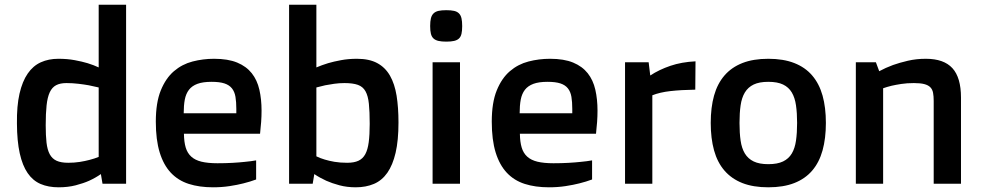

<svg xmlns="http://www.w3.org/2000/svg" viewBox="-20 -779 4174 814"><path d="M228.5 15.1Q185.1 15.1 152.1 1Q119.1 -13.2 97.2 -45.2Q75.2 -77.1 63.7 -128.9Q52.2 -180.7 51.8 -255.4Q50.8 -329.6 62.7 -381.8Q74.7 -434.1 97.4 -467Q120.1 -500 153.1 -514.9Q186 -529.8 227.5 -529.8Q265.6 -529.8 296.9 -523.9Q328.1 -518.1 351.1 -511.2Q377.9 -502.9 398.4 -493.2V-758.8H514.6V0H414.6L407.7 -41Q385.7 -25.4 357.9 -12.7Q334 -2 301 6.6Q268.1 15.1 228.5 15.1ZM269.5 -88.9Q294.9 -88.9 318.1 -92.5Q341.3 -96.2 359.4 -101.1Q380.4 -106.4 398.4 -113.8V-408.2Q378.4 -413.1 356 -417.5Q336.9 -420.9 312.3 -423.8Q287.6 -426.8 261.7 -426.8Q234.9 -426.8 217.8 -417.7Q200.7 -408.7 190.9 -387.7Q181.2 -366.7 177.5 -332.5Q173.8 -298.3 173.8 -248Q173.8 -204.6 177.2 -174.3Q180.7 -144 190.9 -125Q201.2 -106 220 -97.4Q238.8 -88.9 269.5 -88.9Z M640.6 -263.2Q640.6 -343.8 661.6 -395.5Q682.6 -447.3 717.3 -477.1Q752 -506.8 796.4 -518.3Q840.8 -529.8 887.7 -529.8Q946.8 -529.8 985.6 -513.7Q1024.4 -497.6 1047.4 -468.5Q1070.3 -439.5 1079.6 -398.9Q1088.9 -358.4 1088.9 -309.6Q1088.9 -286.6 1087.2 -262.2Q1085.4 -237.8 1082.5 -211.9H759.8Q760.3 -177.2 767.3 -153.6Q774.4 -129.9 790.8 -115Q807.1 -100.1 834.2 -93.5Q861.3 -86.9 901.9 -86.9Q936 -86.9 965.8 -88.6Q995.6 -90.3 1018.1 -92.8Q1044.4 -95.2 1065.9 -99.1V-18.1Q1041 -8.8 1011.7 -1.5Q986.8 4.9 953.6 10Q920.4 15.1 882.8 15.1Q825.2 15.1 780.3 0.7Q735.4 -13.7 704.3 -46.6Q673.3 -79.6 657 -132.8Q640.6 -186 640.6 -263.2ZM981.9 -298.8V-317.4Q981.9 -346.7 978.3 -368.4Q974.6 -390.1 963.4 -404.3Q952.1 -418.5 931.6 -425.3Q911.1 -432.1 877 -432.1Q840.3 -432.1 817.1 -423.6Q793.9 -415 781 -398.2Q768.1 -381.3 763.4 -356.4Q758.8 -331.5 758.8 -298.8Z M1205.6 -758.8H1321.3V-493.2Q1344.2 -502.9 1371.1 -511.2Q1394.5 -518.1 1425.8 -523.9Q1457 -529.8 1493.7 -529.8Q1545.4 -529.8 1579.3 -511.5Q1613.3 -493.2 1633.3 -458.3Q1653.3 -423.3 1661.4 -373.3Q1669.4 -323.2 1669.4 -259.8Q1669.4 -183.6 1657.2 -131.3Q1645 -79.1 1622.1 -46.4Q1599.1 -13.7 1565.2 0.7Q1531.2 15.1 1488.3 15.1Q1451.2 15.1 1419.2 6.6Q1387.2 -2 1363.3 -12.7Q1335.4 -25.4 1312.5 -41L1305.7 0H1205.6ZM1321.3 -116.2Q1336.9 -108.4 1356.9 -102.5Q1374 -97.2 1397.9 -93Q1421.9 -88.9 1451.7 -88.9Q1481 -88.9 1499.5 -97.4Q1518.1 -106 1528.6 -125.2Q1539.1 -144.5 1543.2 -176Q1547.4 -207.5 1547.4 -253.9Q1547.4 -305.7 1543.9 -339.1Q1540.5 -372.6 1529.5 -392.1Q1518.6 -411.6 1497.3 -419.2Q1476.1 -426.8 1440.4 -426.8Q1418 -426.8 1397 -423.8Q1376 -420.9 1358.9 -417.5Q1339.4 -413.1 1321.3 -408.2Z M1872.1 -602.5Q1852.1 -602.5 1839.1 -605.5Q1826.2 -608.4 1818.1 -615.7Q1810.1 -623 1806.9 -635.7Q1803.7 -648.4 1803.7 -668.5Q1803.7 -688.5 1806.9 -701.4Q1810.1 -714.4 1818.1 -722.2Q1826.2 -730 1839.1 -732.9Q1852.1 -735.8 1872.1 -735.8Q1892.1 -735.8 1905 -732.9Q1918 -730 1925.8 -722.2Q1933.6 -714.4 1936.5 -701.4Q1939.5 -688.5 1939.5 -668.5Q1939.5 -648.4 1936.5 -635.7Q1933.6 -623 1925.8 -615.7Q1918 -608.4 1905 -605.5Q1892.1 -602.5 1872.1 -602.5ZM1814 -515.1H1930.2V0H1814Z M2064.9 -263.2Q2064.9 -343.8 2085.9 -395.5Q2106.9 -447.3 2141.6 -477.1Q2176.3 -506.8 2220.7 -518.3Q2265.1 -529.8 2312 -529.8Q2371.1 -529.8 2409.9 -513.7Q2448.7 -497.6 2471.7 -468.5Q2494.6 -439.5 2503.9 -398.9Q2513.2 -358.4 2513.2 -309.6Q2513.2 -286.6 2511.5 -262.2Q2509.8 -237.8 2506.8 -211.9H2184.1Q2184.6 -177.2 2191.7 -153.6Q2198.7 -129.9 2215.1 -115Q2231.4 -100.1 2258.5 -93.5Q2285.6 -86.9 2326.2 -86.9Q2360.4 -86.9 2390.1 -88.6Q2419.9 -90.3 2442.4 -92.8Q2468.8 -95.2 2490.2 -99.1V-18.1Q2465.3 -8.8 2436 -1.5Q2411.1 4.9 2377.9 10Q2344.7 15.1 2307.1 15.1Q2249.5 15.1 2204.6 0.7Q2159.7 -13.7 2128.7 -46.6Q2097.7 -79.6 2081.3 -132.8Q2064.9 -186 2064.9 -263.2ZM2406.2 -298.8V-317.4Q2406.2 -346.7 2402.6 -368.4Q2398.9 -390.1 2387.7 -404.3Q2376.5 -418.5 2356 -425.3Q2335.4 -432.1 2301.3 -432.1Q2264.6 -432.1 2241.5 -423.6Q2218.3 -415 2205.3 -398.2Q2192.4 -381.3 2187.7 -356.4Q2183.1 -331.5 2183.1 -298.8Z M2629.9 -515.1H2730L2736.8 -459Q2774.9 -483.9 2822.3 -500Q2869.6 -516.1 2928.7 -519L2927.7 -398.9Q2866.7 -397.9 2822 -392.8Q2777.3 -387.7 2745.6 -375V0H2629.9Z M2993.2 -257.8Q2993.2 -323.2 3007.3 -373.8Q3021.5 -424.3 3051.5 -459Q3081.5 -493.7 3127.4 -511.7Q3173.3 -529.8 3237.3 -529.8Q3301.3 -529.8 3347.4 -511.7Q3393.6 -493.7 3423.3 -459Q3453.1 -424.3 3467.3 -373.8Q3481.4 -323.2 3481.4 -257.8Q3481.4 -192.4 3467.3 -141.4Q3453.1 -90.3 3423.3 -55.7Q3393.6 -21 3347.4 -2.9Q3301.3 15.1 3237.3 15.1Q3173.3 15.1 3127.4 -2.9Q3081.5 -21 3051.5 -55.7Q3021.5 -90.3 3007.3 -141.4Q2993.2 -192.4 2993.2 -257.8ZM3237.3 -83Q3275.9 -83 3299.8 -94.5Q3323.7 -106 3336.9 -128.2Q3350.1 -150.4 3354.7 -182.9Q3359.4 -215.3 3359.4 -257.8Q3359.4 -299.8 3354.7 -332.3Q3350.1 -364.7 3336.9 -387Q3323.7 -409.2 3299.8 -420.7Q3275.9 -432.1 3237.3 -432.1Q3199.2 -432.1 3175.3 -420.7Q3151.4 -409.2 3137.9 -387Q3124.5 -364.7 3119.9 -332.3Q3115.2 -299.8 3115.2 -257.8Q3115.2 -215.3 3119.9 -182.9Q3124.5 -150.4 3137.9 -128.2Q3151.4 -106 3175.3 -94.5Q3199.2 -83 3237.3 -83Z M3608.4 -515.1H3693.4L3707.5 -477.1Q3734.4 -491.7 3766.1 -503.4Q3793.5 -513.2 3829.1 -521.5Q3864.7 -529.8 3905.3 -529.8Q3981.4 -529.8 4017.8 -490Q4054.2 -450.2 4054.2 -365.2V0H3938.5V-351.1Q3938.5 -371.1 3935.8 -385.5Q3933.1 -399.9 3924.3 -408.9Q3915.5 -418 3898.9 -422.4Q3882.3 -426.8 3854.5 -426.8Q3825.2 -426.8 3801.3 -423.1Q3777.3 -419.4 3760.3 -415.5Q3740.2 -410.6 3724.1 -404.8V0H3608.4Z"/></svg>

Font: Doppio One
Style: Regular
Weight: 400
Designer: Szymon Celej
Foundry: Szymon Celej
Version: Version 1.002